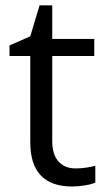

<svg xmlns="http://www.w3.org/2000/svg" viewBox="-20 -679 393 709"><path d="M258.8 -57.1Q280.3 -57.1 300.3 -60.3Q320.3 -63.5 332 -66.9V-4.9Q318.8 1.5 293.2 5.6Q267.6 9.8 247.1 9.8Q91.8 9.8 91.8 -153.8V-472.2H15.1V-511.2L91.8 -544.9L126 -659.2H172.9V-535.2H328.1V-472.2H172.9V-157.2Q172.9 -108.9 195.8 -83Q218.8 -57.1 258.8 -57.1Z"/></svg>

Font: f0_44652 
Style: Regular
Weight: 400
Foundry: Ascender Corporation
Version: Version 1.10